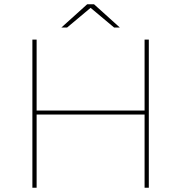

<svg xmlns="http://www.w3.org/2000/svg" viewBox="-20 -887 856 907"><path d="M153 -700H133V0H153V-346H663V0H683V-700H663V-365H153ZM408 -850 519 -757H546L424 -867H392L270 -757H297Z"/></svg>

Font: Montserrat-Alt1 Thin
Style: Regular
Weight: 100
Designer: Differentunic
Foundry: Differentunic
Version: Version 7.222